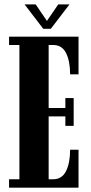

<svg xmlns="http://www.w3.org/2000/svg" viewBox="-20 -870 423 890"><path d="M22 0V-39H70V-661.5H22V-700H344V-525.5H305Q305 -586.5 286.2 -624Q267.5 -661.5 226 -661.5H205.5V-369.5H283V-415.5H321.5V-286.5H283V-330.5H205.5V-39H226Q267.5 -39 286.2 -77Q305 -115 305 -176H344V0ZM180.5 -736.5 94 -849.5H145.5L197.5 -773L250 -849.5H302L215.5 -736.5Z"/></svg>

Font: Imbue 10pt ExtraBold
Style: Regular
Weight: 800
Designer: Tyler Finck
Foundry: Etcetera Type Company
Version: Version 1.102; ttfautohint (v1.8.3)